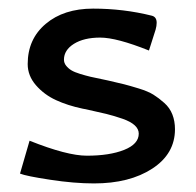

<svg xmlns="http://www.w3.org/2000/svg" viewBox="-20 -425 460 450"><path d="M44.9 -274.9Q44.9 -333.5 87.2 -369.1Q129.4 -404.8 198.2 -404.8Q269.5 -404.8 335.9 -388.2Q347.2 -385.3 347.2 -371.6Q347.2 -364.3 344.7 -355.5L329.1 -306.6Q253.4 -336.9 214.8 -336.9Q176.8 -336.9 153.3 -322.3Q129.9 -307.6 129.9 -285.2Q129.9 -277.3 135 -271Q140.1 -264.6 147.2 -260.3Q154.3 -255.9 168 -251.7Q181.6 -247.6 192.1 -245.1Q202.6 -242.7 221.7 -238.8Q229.5 -237.3 233.4 -236.3Q257.3 -231 270.8 -227.5Q284.2 -224.1 305.7 -217.5Q327.1 -210.9 339.6 -203.1Q352.1 -195.3 365 -183.8Q377.9 -172.4 384 -156.7Q390.1 -141.1 390.1 -122.1Q390.1 -64.5 336.9 -29.8Q283.7 4.9 200.2 4.9Q153.8 4.9 97.7 -3.7Q41.5 -12.2 26.9 -18.1L49.3 -95.2Q137.2 -60.1 183.6 -60.1Q236.8 -60.1 271 -73.7Q305.2 -87.4 305.2 -111.8Q305.2 -122.6 295.7 -131.3Q286.1 -140.1 267.1 -146.7Q248 -153.3 229.2 -158Q210.4 -162.6 183.1 -168.5Q181.2 -168.9 179.9 -169.2Q178.7 -169.4 176.8 -169.7Q174.8 -169.9 173.3 -170.4Q138.7 -177.7 111.1 -190.4Q83.5 -203.1 64.2 -225.3Q44.9 -247.6 44.9 -274.9ZM26.9 -18.1Z"/></svg>

Font: Nikodecs
Style: Medium
Weight: 500
Version: Version 0.29